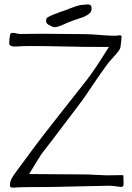

<svg xmlns="http://www.w3.org/2000/svg" viewBox="-20 -859 602 876"><path d="M348 -777Q300 -762 263 -744Q259 -743 248.5 -739Q238 -735 231 -735Q221 -735 210 -742Q190 -749 190 -764Q190 -766 192 -774Q193 -779 212 -787.5Q231 -796 242 -799Q248 -803 264 -807.5Q280 -812 303 -822L325 -830Q346 -837 360 -837L380 -839Q398 -839 398 -822Q398 -815 397 -811Q394 -800 377.5 -790Q361 -780 348 -777ZM172 -705 281 -704Q385 -704 416 -701Q473 -696 497 -696Q513 -696 518 -697L525 -698Q532 -698 533.5 -695.5Q535 -693 534.5 -689.5Q534 -686 534 -684Q534 -675 530 -647Q529 -637 521.5 -627Q514 -617 498 -599Q499 -600 475 -573Q436 -521 372 -425Q358 -403 260 -275L244 -254Q222 -224 179 -169Q170 -159 154 -132L139 -108L113 -65Q160 -64 240 -64L379 -63L420 -61L468 -59L534 -60H536Q544 -60 543.5 -55.5Q543 -51 543 -50L544 -18Q544 -6 531 -6Q528 -6 516 -8Q487 -13 452 -11L355 -9L219 -6Q70 -6 45 -3H39Q29 -3 27 -7Q25 -11 25.5 -15Q26 -19 26 -21Q26 -36 44 -62Q59 -82 65 -91Q165 -227 187 -254L256 -342Q344 -454 360 -474Q393 -514 437 -582L477 -645H417Q348 -645 329 -646Q298 -646 271 -647Q181 -649 121 -649Q78 -649 60 -647Q22 -644 22 -661Q22 -681 26 -700Q27 -709 38 -709Q43 -709 55 -706.5Q67 -704 74 -704Z"/></svg>

Font: Barrio
Style: Regular
Weight: 400
Designer: Pablo Cosgaya & Sergio Jimenez
Foundry: Pablo Cosgaya & Sergio Jimenez
Version: Version 1.005